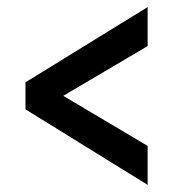

<svg xmlns="http://www.w3.org/2000/svg" viewBox="-20 -623 488 541"><path d="M396 -493.2 158.2 -353 396 -211.9V-102.1L51.8 -314.9V-391.1L396 -603Z"/></svg>

Font: Open Sans Hebrew Condensed
Style: Bold
Weight: 700
Width: 3
Foundry: Ascender Corporation, Yanek Iontef
Version: Version 2.001;PS 002.001;hotconv 1.0.70;makeotf.lib2.5.58329